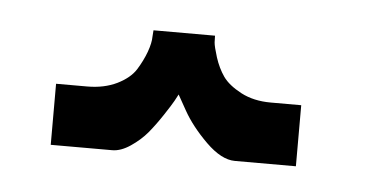

<svg xmlns="http://www.w3.org/2000/svg" viewBox="-27 -637 420 208"><g transform="rotate(5 183.0 -533.5)"><path d="M33.2 -466.8V-533.2H66.9Q85.4 -533.2 99.4 -540Q113.3 -546.9 119.4 -556.6Q125.5 -566.4 129.2 -576.4Q132.8 -586.4 132.8 -593.3L133.3 -600.1H200.2Q200.2 -597.2 200.4 -592.8Q200.7 -588.4 204.3 -576.9Q208 -565.4 214.1 -556.6Q220.2 -547.9 234.1 -540.5Q248 -533.2 266.6 -533.2H299.8V-466.8H233.4Q218.8 -466.8 201.9 -483.4Q185.1 -500 175.8 -516.6L166.5 -533.2Q165 -530.3 162.6 -525.9Q160.2 -521.5 152.6 -510Q145 -498.5 137.7 -489.7Q130.4 -481 119.9 -473.9Q109.4 -466.8 100.1 -466.8Z"/></g></svg>

Font: Malkor
Style: Regular
Weight: 400
Version: Version 1.3